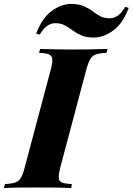

<svg xmlns="http://www.w3.org/2000/svg" viewBox="-64 -957 675 977"><path d="M243 -106Q234 -70 235 -52Q236 -34 252 -28Q268 -22 302 -20L298 0Q268 -2 220 -2.5Q172 -3 123 -3Q72 -3 28 -2.5Q-16 -2 -44 0L-39 -20Q-6 -22 12.5 -28Q31 -34 42 -52Q53 -70 62 -106L194 -602Q204 -639 202 -656.5Q200 -674 184.5 -680.5Q169 -687 135 -688L140 -708Q166 -707 211 -706Q256 -705 307 -705Q356 -705 402 -706Q448 -707 483 -708L478 -688Q444 -687 425 -680.5Q406 -674 395.5 -656.5Q385 -639 375 -602ZM298 -937Q336 -937 361.5 -926Q387 -915 406 -900.5Q425 -886 445 -875Q465 -864 494 -864Q516 -864 535.5 -877.5Q555 -891 573 -922L591 -917Q561 -837 512 -801.5Q463 -766 413 -766Q375 -766 350 -777Q325 -788 305.5 -802.5Q286 -817 266 -828Q246 -839 218 -839Q196 -839 177 -826Q158 -813 138 -781L120 -786Q151 -867 200 -902Q249 -937 298 -937Z"/></svg>

Font: Playfair Display ExtraBold
Style: Italic
Weight: 800
Italic angle: -14°
Designer: Claus Eggers Sørensen
Foundry: Claus Eggers Sørensen
Version: Version 1.203